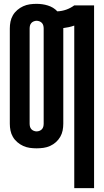

<svg xmlns="http://www.w3.org/2000/svg" viewBox="-20 -763 540 998"><path d="M366 215V-630Q352 -625 338 -622Q324 -619 309 -617V-120Q309 -102 305.5 -84.5Q302 -67 293 -51.5Q284 -36 270.5 -24Q257 -12 240.5 -4.5Q224 3 206 5.5Q188 8 170 8Q152 8 134.5 5.5Q117 3 100.5 -4.5Q84 -12 70 -24Q56 -36 47 -51.5Q38 -67 34.5 -84.5Q31 -102 31 -120V-615Q31 -633 34.5 -650.5Q38 -668 47 -683.5Q56 -699 70 -711Q84 -723 100.5 -730.5Q117 -738 134.5 -740.5Q152 -743 170 -743Q185 -743 199.5 -741Q214 -739 228.5 -734.5Q243 -730 255.5 -722.5Q268 -715 278 -704Q302 -705 324.5 -713Q347 -721 366 -735H469V215ZM170 -80Q178 -80 185.5 -83Q193 -86 198 -91.5Q203 -97 205 -104.5Q207 -112 207 -120V-615Q207 -623 205 -630.5Q203 -638 198 -643.5Q193 -649 185.5 -652Q178 -655 170 -655Q163 -655 155.5 -652Q148 -649 143 -643.5Q138 -638 136 -630.5Q134 -623 134 -615V-120Q134 -112 136 -104.5Q138 -97 143 -91.5Q148 -86 155.5 -83Q163 -80 170 -80Z"/></svg>

Font: Iosevka Term
Style: Bold
Weight: 700
Monospace: yes
Designer: Belleve Invis
Foundry: Belleve Invis
Version: Version 30.0.1